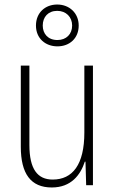

<svg xmlns="http://www.w3.org/2000/svg" viewBox="-20 -819 507 849"><path d="M234 -614C288 -614 328 -650 328 -706C328 -761 287 -799 233 -799C180 -799 139 -763 139 -706C139 -649 181 -614 234 -614ZM234 -642C192 -642 169 -670 169 -706C169 -744 193 -771 233 -771C272 -771 299 -744 299 -706C299 -668 273 -642 234 -642ZM391 -529H353V-233C353 -91 301 -25 213 -25C146 -25 110 -71 110 -178V-529H72V-170C72 -51 116 10 209 10C295 10 336 -46 355 -104H358L361 0H391Z"/></svg>

Font: Noto Sans Gurmukhi Condensed ExtraLight
Style: Regular
Weight: 200
Width: 3
Designer: Jelle Bosma - Monotype Design Team
Foundry: Monotype Imaging Inc.
Version: Version 2.004